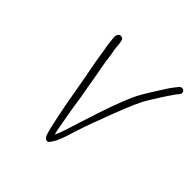

<svg xmlns="http://www.w3.org/2000/svg" viewBox="-144 -639 746 746"><g transform="rotate(45 229.0 -266.5)"><path d="M117.5 -472.7C118.7 -464.5 119.4 -458.5 119.6 -454.7C120.6 -435.3 125.6 -420.1 128.8 -394C132.9 -361.7 147.4 -294.1 152.4 -263L161.4 -212C167.3 -175 190.3 -53.7 200.3 -27C201.8 -19.7 205.8 -13.9 212.4 -9.6C225.5 -1 232.7 -19.9 240 -30.5C244.2 -36.6 244.4 -41 249.9 -52.5C253.9 -60.8 261.2 -82.5 271.9 -117.4C282.9 -152.3 301.3 -202.2 326.2 -267.2C351 -332.1 370.4 -375.6 384.4 -397.5C411.1 -439.3 414.2 -446.6 445.5 -491L454 -501C467.2 -518 445.2 -534.3 431.7 -518L423 -507C411 -491.9 398.4 -473.2 385.1 -451C367.2 -421 361.8 -416 341.5 -378.1C330.1 -356.8 311 -309.9 286.4 -237.6C262.7 -165.2 247.5 -118.1 240.9 -96.2C234.3 -74.4 228 -58 221.8 -47C219.1 -58.2 218.2 -59.7 215.7 -74C207.2 -122.6 201.8 -146 190.9 -222L181.9 -272C176.3 -306.6 171.1 -335.8 166.4 -359.5C158.8 -397.9 159.5 -413.1 153 -443.5C150.4 -456 151.2 -491.4 141.8 -497C125.7 -506.6 114.7 -491 117.5 -472.7Z"/></g></svg>

Font: MewTooHand
Style: CondIta
Weight: 400
Designer: Mew Too, Robert Jablonski
Version: Version 0.77